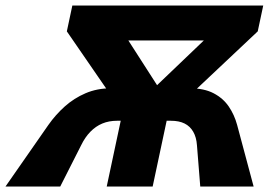

<svg xmlns="http://www.w3.org/2000/svg" viewBox="-64 -678 990 698"><path d="M664 0 652 -150Q650 -179 638.5 -199Q627 -219 607 -229Q587 -239 557 -239H507L532 -357H627Q678 -357 712.5 -339Q747 -321 767.5 -291Q788 -261 798 -224L858 0ZM-44 0 112 -224Q138 -261 171.5 -291Q205 -321 247 -339Q289 -357 339 -357H435L410 -239H362Q332 -239 308 -229Q284 -219 264.5 -199Q245 -179 231 -150L155 0ZM324 0 400 -357H567L491 0ZM260 -531 288 -658H833L806 -531ZM873 -564 581 -289H424L810 -658H893ZM199 -658H321L558 -289L369 -288L179 -564Z"/></svg>

Font: Ysabeau Black
Style: Italic
Weight: 900
Italic angle: -12°
Version: Version 2.000;gftools[0.9.27.dev2+g8671c4b]